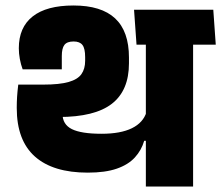

<svg xmlns="http://www.w3.org/2000/svg" viewBox="-20 -679 806 699"><path d="M683 -559.5H511V0H683ZM487 -516.5H765.5L756.5 -643.5H478ZM468 -643.5 477 -516.5H715.5L706.5 -643.5ZM62.5 -426.5H205V-475Q205 -503 214.5 -515.5Q224 -528 248 -528Q270.5 -528 280.2 -515.2Q290 -502.5 290 -471V-457.5Q290 -428.5 276.5 -409.2Q263 -390 229.8 -380.5Q196.5 -371 138 -371H46.5L114 -253H193.5Q325 -253 387.2 -301.2Q449.5 -349.5 449.5 -448.5V-469.5Q449.5 -565 399.2 -612Q349 -659 247.5 -659Q149.5 -659 99 -619.2Q48.5 -579.5 48.5 -503.5Q48.5 -484.5 52.2 -464.2Q56 -444 62.5 -426.5ZM41 -288.5V-285.5Q41 -168 107 -109.2Q173 -50.5 299.5 -50.5Q363.5 -50.5 405.2 -65Q447 -79.5 471 -105.8Q495 -132 505 -166.5H522.5L513.5 -271.5Q501.5 -232.5 460.2 -212.2Q419 -192 350 -192Q275.5 -192 241.5 -209Q207.5 -226 207.5 -265V-332.5L46.5 -371Q43.5 -347 42.2 -326.8Q41 -306.5 41 -288.5Z"/></svg>

Font: Anek Devanagari Medium ExtraBold
Style: Regular
Weight: 800
Version: Version 1.003